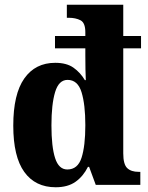

<svg xmlns="http://www.w3.org/2000/svg" viewBox="-20 -780 626 810"><path d="M215 10Q129 10 82.5 -54.5Q36 -119 36 -250Q36 -383 82.5 -449Q129 -515 213 -515Q261 -515 290 -494.5Q319 -474 338 -442H342Q341 -456 340.5 -488Q340 -520 340 -547V-576H212V-628H340V-644Q340 -684 319.5 -694.5Q299 -705 270 -705H262V-760H500V-628H575V-576H500V-133Q500 -87 516.5 -71Q533 -55 565 -55H572V0H384L356 -76H351Q331 -36 298.5 -13Q266 10 215 10ZM264 -65Q308 -65 324 -114.5Q340 -164 340 -252Q340 -339 324 -391Q308 -443 265 -443Q228 -443 212.5 -391.5Q197 -340 197 -251Q197 -161 212.5 -113Q228 -65 264 -65Z"/></svg>

Font: Noto Serif Armenian Condensed ExtraBold
Style: Regular
Weight: 800
Width: 3
Designer: Monotype Design Team
Foundry: Monotype Imaging Inc.
Version: Version 2.008; ttfautohint (v1.8.4.7-5d5b)